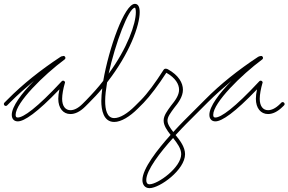

<svg xmlns="http://www.w3.org/2000/svg" viewBox="-30 -650 1495 995"><path d="M62 -21C96 -21 162 -66 278 -187C274 -169 272 -152 272 -138C272 -90 297 -59 335 -59C358 -59 384 -70 412 -98L418 -104C420 -106 421 -108 421 -111C421 -116 416 -121 411 -121C408 -121 406 -120 404 -118L398 -112C374 -88 353 -79 335 -79C309 -79 292 -100 292 -138C292 -160 298 -192 306 -219C307 -220 307 -221 307 -222C307 -228 302 -232 297 -232C294 -232 292 -231 290 -229C160 -89 91 -41 62 -41C54 -41 51 -45 51 -55C51 -118 197 -262 305 -342C308 -344 309 -347 309 -350C309 -353 308 -355 306 -357L304 -359C302 -360 301 -360 299 -360H298C296 -360 294 -359 293 -358C292 -360 289 -358 283 -355C180 -287 88 -214 10 -135L-7 -118C-9 -116 -10 -114 -10 -111C-10 -106 -6 -101 0 -101C3 -101 5 -102 7 -104L24 -121C62 -159 103 -195 146 -231C82 -166 31 -98 31 -55C31 -35 42 -21 62 -21Z M562 -18C598 -18 643 -46 684 -87L701 -104C703 -106 704 -108 704 -111C704 -116 699 -121 694 -121C691 -121 689 -120 687 -118L670 -101C631 -62 592 -38 562 -38C524 -38 515 -83 515 -127C515 -154 519 -187 525 -223C642 -373 694 -518 694 -587C694 -614 686 -630 669 -630C615 -630 534 -399 505 -231C479 -197 449 -164 416 -130L404 -118C402 -116 401 -114 401 -111C401 -106 405 -101 411 -101C414 -101 416 -102 418 -104L430 -116C455 -141 479 -166 500 -192C497 -168 495 -146 495 -127C495 -80 506 -18 562 -18ZM533 -268C567 -424 637 -610 669 -610C671 -610 674 -603 674 -587C674 -527 631 -402 533 -268Z M745 325C798 325 929 230 929 149C929 113 904 79 880 50C922 4 958 -31 966 -39L1031 -104C1033 -106 1034 -108 1034 -111C1034 -116 1030 -121 1024 -121C1021 -121 1019 -120 1017 -118L952 -53C944 -45 909 -11 868 34C851 12 838 -7 838 -25C838 -45 854 -65 872 -90C894 -117 918 -149 918 -185C918 -220 896 -260 840 -291C836 -293 833 -294 828 -294C824 -294 820 -292 817 -287C777 -224 734 -165 700 -131L687 -118C685 -116 684 -114 684 -111C684 -106 688 -101 694 -101C697 -101 699 -102 701 -104L714 -117C748 -152 792 -211 832 -273C880 -246 898 -213 898 -185C898 -156 878 -129 856 -102C838 -77 818 -52 818 -25C818 0 835 25 854 49C786 125 708 224 708 283C708 306 720 325 745 325ZM745 305C733 305 728 297 728 283C728 232 801 138 867 65C889 93 909 120 909 149C909 218 788 305 745 305Z M1086 -21C1120 -21 1186 -66 1302 -187C1298 -169 1296 -152 1296 -138C1296 -90 1321 -59 1359 -59C1382 -59 1408 -70 1436 -98L1442 -104C1444 -106 1445 -108 1445 -111C1445 -116 1440 -121 1435 -121C1432 -121 1430 -120 1428 -118L1422 -112C1398 -88 1377 -79 1359 -79C1333 -79 1316 -100 1316 -138C1316 -160 1322 -192 1330 -219C1331 -220 1331 -221 1331 -222C1331 -228 1326 -232 1321 -232C1318 -232 1316 -231 1314 -229C1184 -89 1115 -41 1086 -41C1078 -41 1075 -45 1075 -55C1075 -118 1221 -262 1329 -342C1332 -344 1333 -347 1333 -350C1333 -353 1332 -355 1330 -357L1328 -359C1326 -360 1325 -360 1323 -360H1322C1320 -360 1318 -359 1317 -358C1316 -360 1313 -358 1307 -355C1204 -287 1112 -214 1034 -135L1017 -118C1015 -116 1014 -114 1014 -111C1014 -106 1018 -101 1024 -101C1027 -101 1029 -102 1031 -104L1048 -121C1086 -159 1127 -195 1170 -231C1106 -166 1055 -98 1055 -55C1055 -35 1066 -21 1086 -21Z"/></svg>

Font: Mistral SingleLine Outline
Style: Regular
Weight: 300
Designer: François Chastanet, Élisa Garzelli, Anais Alves, Morgane Autin
Foundry: institut supérieur des arts et du design Toulouse / isdaT
Version: Version 1.000;Glyphs 3.3 (3337)